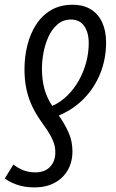

<svg xmlns="http://www.w3.org/2000/svg" viewBox="-56 -566 490 811"><path d="M250.5 -545.9Q296.4 -545.9 327.9 -526.4Q359.4 -506.8 375.7 -471.2Q392.1 -435.5 392.1 -386.7Q392.1 -317.9 368.2 -257.3Q344.2 -196.8 299.6 -150.6Q254.9 -104.5 192.4 -78.1Q218.3 -41 234.1 -5.1Q250 30.8 250 72.8Q250 118.7 230 153.1Q210 187.5 174.1 206.5Q138.2 225.6 90.3 225.6Q46.4 225.6 13.9 213.6Q-18.6 201.7 -35.6 187.5L0.5 128.9Q20.5 144.5 43 153.3Q65.4 162.1 93.3 162.1Q132.8 162.1 155.3 138.9Q177.7 115.7 177.7 77.1Q177.7 52.2 168.2 29.5Q158.7 6.8 143.6 -15.9Q128.4 -38.6 111.3 -62.5Q88.9 -95.7 74.7 -128.9Q60.5 -162.1 54 -197.5Q47.4 -232.9 47.4 -272.9Q47.4 -326.2 59.6 -375Q71.8 -423.8 96.7 -462.4Q121.6 -501 159.9 -523.4Q198.2 -545.9 250.5 -545.9ZM244.1 -483.4Q210 -483.4 186.3 -462.6Q162.6 -441.9 148.2 -409.7Q133.8 -377.4 127.4 -341.8Q121.1 -306.2 121.1 -276.4Q121.1 -229.5 131.6 -190.7Q142.1 -151.9 165 -118.7Q200.7 -134.8 229 -162.8Q257.3 -190.9 277.3 -226.8Q297.4 -262.7 308.1 -303Q318.8 -343.3 318.8 -383.8Q318.8 -428.7 299.6 -456.1Q280.3 -483.4 244.1 -483.4Z"/></svg>

Font: Open Sans Condensed
Style: Italic
Weight: 400
Width: 3
Italic angle: -12°
Designer: Monotype Design Team
Foundry: Monotype Imaging Inc.
Version: Version 3.000